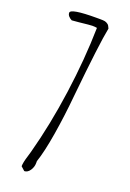

<svg xmlns="http://www.w3.org/2000/svg" viewBox="-149 -826 599 884"><g transform="rotate(20 150.0 -383.5)"><path d="M73 -12Q73 -30 84 -65L91 -89Q131 -237 154.5 -405.5Q178 -574 181 -729Q171 -731 158 -731Q148 -731 94 -725L60 -722Q50 -727 43.5 -734.5Q37 -742 37 -751Q37 -772 163 -772H181Q197 -772 204.5 -770.5Q212 -769 220 -763Q226 -759 232 -744Q216 -666 189 -396Q180 -299 164.5 -204.5Q149 -110 131 -58V-49Q131 -29 119.5 -12Q108 5 92 5Z"/></g></svg>

Font: Amatic SC
Style: Bold
Weight: 700
Designer: Multiple Designers
Foundry: Vernon Adams
Version: Version 2.505